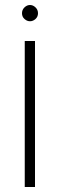

<svg xmlns="http://www.w3.org/2000/svg" viewBox="-20 -538 240 768"><path d="M120 -374H79V209.9H120ZM132 -485Q132 -499 122 -508.5Q112 -518 100 -518Q88 -518 78 -508.5Q68 -499 68 -485Q68 -471 78 -462Q88 -453 100 -453Q112 -453 122 -462Q132 -471 132 -485Z"/></svg>

Font: Josefin Slab
Style: Regular
Weight: 400
Designer: Santiago Orozco
Foundry: Typemade
Version: Version 2.000